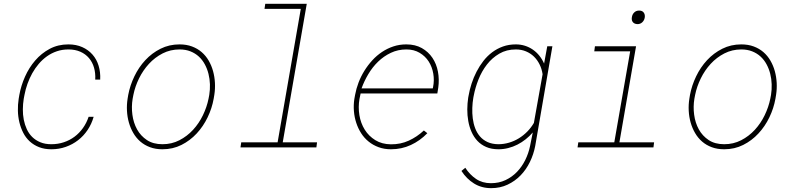

<svg xmlns="http://www.w3.org/2000/svg" viewBox="-20 -770 4148 1003"><path d="M248 -16.6Q282.7 -16.6 313.5 -26.9Q344.2 -37.1 369.4 -55.9Q394.5 -74.7 413.3 -101.1Q432.1 -127.4 442.9 -159.7H469.2Q458.5 -122.1 437.5 -90.8Q416.5 -59.6 387.7 -37.4Q358.9 -15.1 323.5 -2.7Q288.1 9.8 248.5 9.8Q212.4 9.8 184.3 -1.2Q156.2 -12.2 135.5 -31.2Q114.7 -50.3 101.6 -75.9Q88.4 -101.6 81.3 -130.9Q74.2 -160.2 73.5 -191.7Q72.8 -223.1 77.6 -253.9L81.1 -274.4Q89.8 -322.8 110.8 -369.9Q131.8 -417 164.1 -454.3Q196.3 -491.7 239.7 -514.9Q283.2 -538.1 337.4 -538.1Q377.9 -538.1 409.7 -523.9Q441.4 -509.8 463.1 -485.1Q484.9 -460.4 495.1 -426.8Q505.4 -393.1 503.4 -354H477.5Q479.5 -387.7 471.2 -416.5Q462.9 -445.3 444.8 -466.6Q426.8 -487.8 399.7 -499.8Q372.6 -511.7 337.9 -511.7Q305.2 -511.7 277.1 -502.2Q249 -492.7 225.3 -475.8Q201.7 -459 182.4 -436.3Q163.1 -413.6 148.4 -387.2Q133.8 -360.8 123.5 -332Q113.3 -303.2 107.9 -274.4L104 -253.9Q99.6 -227.1 99.4 -199Q99.1 -170.9 104.2 -144.5Q109.4 -118.2 120.1 -95Q130.9 -71.8 148.4 -54.4Q166 -37.1 190.7 -26.9Q215.3 -16.6 248 -16.6Z M649.9 -274.4Q659.2 -323.7 681.9 -371.1Q704.6 -418.5 739 -455.6Q773.4 -492.7 818.6 -515.4Q863.8 -538.1 918 -538.1Q954.1 -538.1 982.9 -527.3Q1011.7 -516.6 1033.4 -497.8Q1055.2 -479 1070.1 -453.4Q1085 -427.7 1093 -398.4Q1101.1 -369.1 1102.8 -337.4Q1104.5 -305.7 1099.6 -274.4L1096.2 -253.9Q1087.4 -204.6 1064.7 -157.2Q1042 -109.9 1007.6 -72.8Q973.1 -35.6 928 -12.9Q882.8 9.8 828.6 9.8Q792.5 9.8 763.7 -1Q734.9 -11.7 713.1 -30.5Q691.4 -49.3 676.5 -75Q661.6 -100.6 653.3 -129.9Q645 -159.2 643.3 -190.9Q641.6 -222.7 646.5 -253.9ZM672.9 -253.9Q666 -212.9 671.6 -170.7Q677.2 -128.4 696 -94.2Q714.8 -60.1 747.6 -38.3Q780.3 -16.6 828.6 -16.6Q877 -16.6 917.2 -37.4Q957.5 -58.1 988.5 -91.8Q1019.5 -125.5 1040 -168Q1060.5 -210.4 1069.3 -253.9L1073.2 -274.4Q1077.6 -301.8 1076.7 -329.8Q1075.7 -357.9 1069.1 -384.3Q1062.5 -410.6 1050 -433.8Q1037.6 -457 1018.8 -474.4Q1000 -491.7 974.9 -501.7Q949.7 -511.7 918 -511.7Q870.1 -511.7 829.6 -491Q789.1 -470.2 758.1 -436.5Q727.1 -402.8 706.3 -360.4Q685.5 -317.9 676.8 -274.4Z M1365.7 -750H1582.5L1457 -26.4H1636.2L1632.8 0H1236.3L1240.2 -26.4H1430.2L1551.3 -723.6H1361.8Z M2022.5 9.8Q1987.3 9.8 1958 -1Q1928.7 -11.7 1905.8 -30.3Q1882.8 -48.8 1866.7 -74Q1850.6 -99.1 1841.1 -128.2Q1831.5 -157.2 1828.9 -189.2Q1826.2 -221.2 1831.1 -252.9L1835 -274.4Q1840.8 -306.6 1853 -338.6Q1865.2 -370.6 1883.3 -399.9Q1901.4 -429.2 1924.6 -454.6Q1947.8 -480 1975.6 -498.5Q2003.4 -517.1 2035.2 -527.6Q2066.9 -538.1 2102.5 -538.1Q2149.4 -538.1 2183.6 -518.8Q2217.8 -499.5 2239 -467.8Q2260.3 -436 2267.8 -395.5Q2275.4 -355 2269.5 -312.5L2264.6 -281.7H1863.8L1862.3 -274.4L1857.9 -252.9Q1850.6 -210.9 1857.4 -168.7Q1864.3 -126.5 1885.3 -92.8Q1906.2 -59.1 1940.7 -37.8Q1975.1 -16.6 2022 -16.1Q2072.3 -15.6 2115.2 -35.2Q2158.2 -54.7 2194.3 -88.4L2212.4 -74.2Q2174.3 -34.7 2126.2 -12.5Q2078.1 9.8 2022.5 9.8ZM2103 -511.7Q2059.1 -511.7 2022 -494.1Q1984.9 -476.6 1955.3 -448Q1925.8 -419.4 1904.1 -382.8Q1882.3 -346.2 1868.7 -308.1H2240.7L2242.2 -314.5Q2249.5 -350.1 2243.4 -385.5Q2237.3 -420.9 2219.5 -448.7Q2201.7 -476.6 2172.1 -494.1Q2142.6 -511.7 2103 -511.7Z M2427.7 -269.5Q2433.1 -301.3 2443.6 -333.5Q2454.1 -365.7 2469.5 -395.5Q2484.9 -425.3 2505.1 -451.4Q2525.4 -477.5 2551 -496.8Q2576.7 -516.1 2607.4 -527.1Q2638.2 -538.1 2674.8 -538.1Q2699.7 -538.1 2722.2 -531Q2744.6 -523.9 2763.7 -510.7Q2782.7 -497.6 2797.6 -479Q2812.5 -460.4 2822.3 -438L2838.9 -528.3H2865.7L2775.9 -7.3Q2767.6 36.1 2748.3 75.9Q2729 115.7 2699.7 146Q2670.4 176.3 2631.6 194.6Q2592.8 212.9 2545.9 212.9Q2495.6 212.9 2456.5 188.7Q2417.5 164.6 2390.6 123L2410.6 106.4Q2434.1 142.6 2467 164.8Q2500 187 2544.4 187Q2586.4 187 2620.6 170.9Q2654.8 154.8 2680.7 127.9Q2706.5 101.1 2723.9 65.9Q2741.2 30.8 2749 -7.3L2763.2 -78.1Q2746.6 -58.6 2726.3 -42.5Q2706.1 -26.4 2683.1 -14.6Q2660.2 -2.9 2635 3.4Q2609.9 9.8 2584 9.8Q2547.4 9.8 2520.3 -2Q2493.2 -13.7 2474.1 -33.9Q2455.1 -54.2 2443.4 -80.8Q2431.6 -107.4 2426.3 -137.5Q2420.9 -167.5 2421.1 -198.7Q2421.4 -230 2425.8 -259.3ZM2452.6 -259.3Q2448.2 -233.9 2447.3 -206.1Q2446.3 -178.2 2449.7 -151.4Q2453.1 -124.5 2462.2 -100.3Q2471.2 -76.2 2487.1 -57.6Q2502.9 -39.1 2526.6 -28.1Q2550.3 -17.1 2583 -16.6Q2611.8 -16.6 2639.2 -24.7Q2666.5 -32.7 2690.7 -47.6Q2714.8 -62.5 2734.9 -83Q2754.9 -103.5 2769 -127.9L2814.5 -382.3Q2810.5 -409.7 2798.8 -433.3Q2787.1 -457 2769.3 -474.4Q2751.5 -491.7 2727.5 -501.7Q2703.6 -511.7 2674.8 -511.7Q2626 -511.7 2588.4 -489.7Q2550.8 -467.8 2523.7 -432.9Q2496.6 -397.9 2479.5 -354.7Q2462.4 -311.5 2454.6 -269.5Z M3087.9 -528.3H3302.7L3215.8 -26.4H3397L3393.6 0H2997.1L3001 -26.4H3189L3272 -502H3084.5ZM3280.8 -679.2Q3282.7 -694.8 3293 -704.8Q3303.2 -714.8 3318.8 -714.8Q3335.4 -714.8 3343 -704.1Q3350.6 -693.4 3348.1 -678.2Q3345.7 -663.6 3335.2 -653.6Q3324.7 -643.6 3309.1 -644Q3293.5 -645 3285.9 -654.5Q3278.3 -664.1 3280.8 -679.2Z M3584.5 -274.4Q3593.8 -323.7 3616.5 -371.1Q3639.2 -418.5 3673.6 -455.6Q3708 -492.7 3753.2 -515.4Q3798.3 -538.1 3852.5 -538.1Q3888.7 -538.1 3917.5 -527.3Q3946.3 -516.6 3968 -497.8Q3989.7 -479 4004.6 -453.4Q4019.5 -427.7 4027.6 -398.4Q4035.6 -369.1 4037.4 -337.4Q4039.1 -305.7 4034.2 -274.4L4030.8 -253.9Q4022 -204.6 3999.3 -157.2Q3976.6 -109.9 3942.1 -72.8Q3907.7 -35.6 3862.5 -12.9Q3817.4 9.8 3763.2 9.8Q3727.1 9.8 3698.2 -1Q3669.4 -11.7 3647.7 -30.5Q3626 -49.3 3611.1 -75Q3596.2 -100.6 3587.9 -129.9Q3579.6 -159.2 3577.9 -190.9Q3576.2 -222.7 3581.1 -253.9ZM3607.4 -253.9Q3600.6 -212.9 3606.2 -170.7Q3611.8 -128.4 3630.6 -94.2Q3649.4 -60.1 3682.1 -38.3Q3714.8 -16.6 3763.2 -16.6Q3811.5 -16.6 3851.8 -37.4Q3892.1 -58.1 3923.1 -91.8Q3954.1 -125.5 3974.6 -168Q3995.1 -210.4 4003.9 -253.9L4007.8 -274.4Q4012.2 -301.8 4011.2 -329.8Q4010.3 -357.9 4003.7 -384.3Q3997.1 -410.6 3984.6 -433.8Q3972.2 -457 3953.4 -474.4Q3934.6 -491.7 3909.4 -501.7Q3884.3 -511.7 3852.5 -511.7Q3804.7 -511.7 3764.2 -491Q3723.6 -470.2 3692.6 -436.5Q3661.6 -402.8 3640.9 -360.4Q3620.1 -317.9 3611.3 -274.4Z"/></svg>

Font: Roboto Mono Thin
Style: Italic
Weight: 250
Designer: Google
Version: Version 2.000985; 2015; ttfautohint (v1.3)